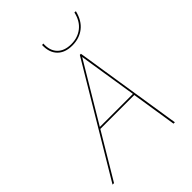

<svg xmlns="http://www.w3.org/2000/svg" viewBox="-238 -976 1100 1100"><g transform="rotate(-45 312.0 -426.0)"><path d="M574 -851Q559 -789 518.5 -757.5Q478 -726 421 -726Q362 -726 330 -759Q298 -792 300 -851L311 -852Q308 -797 337.5 -766.5Q367 -736 422 -736Q475 -736 512.5 -765.5Q550 -795 563 -852ZM422 -658 525 0H514L471 -275H196L32 0H20L413 -658ZM470 -285 414 -640 202 -285Z"/></g></svg>

Font: Ysabeau Infant Hairline
Style: Italic
Weight: 100
Italic angle: -12°
Designer: Christian Thalmann (Catharsis Fonts)
Version: Version 0.003